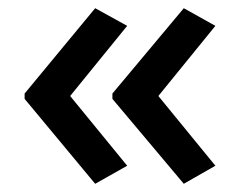

<svg xmlns="http://www.w3.org/2000/svg" viewBox="-20 -501 584 468"><path d="M40 -273 212 -481 290 -438 151 -267 290 -97 212 -53 40 -260ZM254 -273 428 -481 505 -438 366 -267 505 -97 428 -53 254 -260Z"/></svg>

Font: Noto Sans NKo Unjoined Medium
Style: Regular
Weight: 500
Designer: Monotype Design Team
Foundry: Monotype Imaging Inc.
Version: Version 2.004